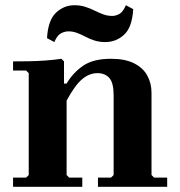

<svg xmlns="http://www.w3.org/2000/svg" viewBox="-20 -715 690 735"><path d="M560 -45 570 -35H620V0H355V-35H405L415 -45V-350Q415 -398 398.5 -416.5Q382 -435 353 -435Q322 -435 294.5 -412Q267 -389 235 -330V-45L245 -35H295V0H30V-35H80L90 -45V-435L80 -445H30V-480Q56 -480 89.5 -480.5Q123 -481 156 -483.5Q189 -486 215 -490L225 -480V-395H235Q258 -435 297 -462.5Q336 -490 405 -490Q459 -490 493.5 -472.5Q528 -455 544 -425.5Q560 -396 560 -360ZM383 -554Q360 -554 341.5 -560Q323 -566 307 -574.5Q291 -583 275 -589Q259 -595 242 -595Q228 -595 213.5 -587.5Q199 -580 188 -554L160 -569Q164 -638 194.5 -666.5Q225 -695 265 -695Q287 -695 306 -689Q325 -683 342 -674.5Q359 -666 375.5 -660Q392 -654 410 -654Q422 -654 436 -661Q450 -668 462 -695L490 -680Q486 -611 455.5 -582.5Q425 -554 383 -554Z"/></svg>

Font: Brygada 1918
Style: Regular
Weight: 400
Designer: Mateusz Machalski | Borys Kosmynka | Przemek Hoffer
Foundry: NIEPODLEGLA 2018
Version: Version 3.006